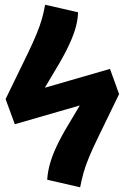

<svg xmlns="http://www.w3.org/2000/svg" viewBox="-20 -780 531 817"><path d="M321 17 180.9 -15.2Q183 -52.7 195.3 -92.5Q207.5 -132.3 231.7 -179.5Q255.9 -226.7 292.8 -286.4L382.7 -438L486.8 -379.6L395.8 -192.1Q371.7 -142.6 357.3 -107.2Q342.9 -71.9 334.9 -42.8Q326.9 -13.8 321 17ZM486.8 -379.6 43.1 -251.4 3.8 -358.4 448 -486.8ZM200.3 -456.5 110.4 -304.9 3.8 -358.4 97.3 -550.7Q121.4 -600.6 135.8 -635.8Q150.2 -671 158.5 -700.4Q166.8 -729.7 172 -759.8L312.2 -727.7Q311.1 -690.2 298.3 -650.4Q285.6 -610.6 261.4 -563.4Q237.2 -516.2 200.3 -456.5Z"/></svg>

Font: Fira Sans Variable
Style: Regular
Weight: 400
Designer: Carrois Corporate & Edenspiekermann AG
Foundry: Carrois Corporate GbR & Edenspiekermann AG
Version: Version 4.202